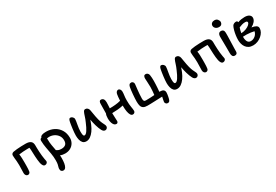

<svg xmlns="http://www.w3.org/2000/svg" viewBox="69 -1980 5009 3489"><g transform="rotate(-30 2574.0 -235.5)"><path d="M486 10Q463 10 447 -14Q431 -38 424 -74Q418 -104 414 -142Q410 -180 408 -219Q406 -258 405 -291.5Q404 -325 403 -346Q402 -364 400.5 -378.5Q399 -393 397 -406H348Q313 -406 265.5 -402.5Q218 -399 177 -393Q184 -351 185.5 -307.5Q187 -264 187 -215Q187 -186 186.5 -151.5Q186 -117 184.5 -85.5Q183 -54 179 -34Q176 -15 162.5 -3Q149 9 129 9Q106 9 90.5 -11Q75 -31 75 -60Q75 -93 77 -141Q79 -189 79 -227Q79 -275 75.5 -311Q72 -347 68.5 -376Q65 -405 65 -434Q65 -454 77 -468Q89 -482 111 -487Q144 -494 188.5 -498Q233 -502 281 -503.5Q329 -505 373 -505Q441 -505 476.5 -478.5Q512 -452 512 -391Q512 -372 512.5 -336Q513 -300 515.5 -256.5Q518 -213 522.5 -168.5Q527 -124 534 -88Q536 -75 539.5 -62Q543 -49 543 -40Q543 -19 526.5 -4.5Q510 10 486 10Z M728 261Q706 261 689.5 246.5Q673 232 673 200Q673 178 679.5 159Q686 140 692 111Q698 82 698 29Q698 -44 685.5 -115.5Q673 -187 659.5 -259Q646 -331 644 -406Q643 -450 677 -455Q683 -482 713.5 -495Q744 -508 804 -508Q893 -508 966 -470.5Q1039 -433 1082.5 -362.5Q1126 -292 1126 -195Q1126 -137 1099 -90.5Q1072 -44 1023.5 -17Q975 10 910 10Q882 10 856.5 5Q831 0 810 -10Q812 19 812 46Q812 108 804 156.5Q796 205 777.5 233Q759 261 728 261ZM760 -374Q760 -306 770.5 -246Q781 -186 792 -128Q807 -118 830 -107.5Q853 -97 896 -97Q948 -97 980 -122.5Q1012 -148 1012 -209Q1012 -267 982.5 -309.5Q953 -352 906 -375.5Q859 -399 805 -399Q793 -399 781 -397Q769 -395 758 -393Q760 -384 760 -374Z M1356 11Q1309 11 1283.5 -16.5Q1258 -44 1248 -87Q1238 -130 1238 -174Q1238 -201 1241 -237.5Q1244 -274 1249 -312.5Q1254 -351 1259 -384Q1264 -417 1268 -437Q1274 -471 1284 -490Q1294 -509 1311 -509Q1336 -509 1357 -488.5Q1378 -468 1378 -441Q1378 -426 1373.5 -397Q1369 -368 1362.5 -332.5Q1356 -297 1351.5 -261.5Q1347 -226 1347 -196Q1347 -173 1349 -150.5Q1351 -128 1357.5 -113.5Q1364 -99 1378 -99Q1408 -99 1442 -150Q1476 -201 1512 -288Q1539 -347 1554 -397Q1569 -447 1584 -477.5Q1599 -508 1625 -508Q1654 -508 1673 -489.5Q1692 -471 1697 -441Q1702 -413 1708.5 -374.5Q1715 -336 1722 -297Q1729 -258 1737 -229Q1751 -175 1767 -141Q1783 -107 1794 -85Q1805 -63 1805 -46Q1805 -23 1789 -7Q1773 9 1752 9Q1714 9 1689.5 -36.5Q1665 -82 1642 -160Q1633 -191 1625 -226Q1617 -261 1611 -295Q1604 -276 1596 -254Q1588 -232 1578 -207Q1552 -144 1516.5 -94.5Q1481 -45 1440 -17Q1399 11 1356 11Z M1985 11Q1945 11 1921 -35Q1897 -81 1897 -157Q1897 -188 1901.5 -211.5Q1906 -235 1914 -251Q1914 -302 1915.5 -355Q1917 -408 1917 -451Q1917 -478 1926 -496Q1935 -514 1956 -514Q1989 -514 2007.5 -491Q2026 -468 2026 -423Q2026 -398 2024 -364Q2022 -330 2020 -296Q2078 -296 2137.5 -301.5Q2197 -307 2251 -322Q2253 -368 2256.5 -400Q2260 -432 2264 -454Q2268 -478 2283 -496Q2298 -514 2319 -514Q2343 -514 2357.5 -493Q2372 -472 2372 -444Q2372 -408 2365.5 -365Q2359 -322 2359 -268Q2359 -183 2369.5 -125.5Q2380 -68 2380 -38Q2380 -17 2366 -3Q2352 11 2330 11Q2302 11 2284 -18.5Q2266 -48 2257.5 -98Q2249 -148 2249 -209Q2249 -217 2249 -223Q2194 -210 2133.5 -205Q2073 -200 2015 -199Q2015 -197 2015 -194Q2015 -144 2018 -102Q2021 -60 2021 -31Q2021 -13 2011 -1Q2001 11 1985 11Z M2984 149Q2958 149 2944.5 132Q2931 115 2931 98Q2931 82 2938.5 53.5Q2946 25 2951 -5Q2920 -4 2878.5 -2.5Q2837 -1 2792 1Q2747 3 2707 4Q2667 5 2641 5Q2584 5 2554.5 -13.5Q2525 -32 2514.5 -67.5Q2504 -103 2504 -155Q2504 -181 2506 -221Q2508 -261 2512 -305.5Q2516 -350 2520.5 -388.5Q2525 -427 2530 -450Q2536 -478 2549 -493.5Q2562 -509 2591 -509Q2608 -509 2623.5 -494Q2639 -479 2639 -454Q2639 -447 2635 -416Q2631 -385 2626.5 -340.5Q2622 -296 2618 -248.5Q2614 -201 2614 -159Q2614 -124 2623.5 -108.5Q2633 -93 2661 -93Q2710 -93 2755.5 -95.5Q2801 -98 2842 -101Q2846 -137 2850 -180.5Q2854 -224 2854 -262Q2854 -320 2850 -370Q2846 -420 2846 -445Q2846 -475 2857 -492.5Q2868 -510 2892 -510Q2917 -510 2934 -494Q2951 -478 2955 -454Q2960 -425 2961.5 -392.5Q2963 -360 2963 -326Q2963 -297 2961 -258.5Q2959 -220 2956.5 -179.5Q2954 -139 2950 -106Q2956 -106 2961 -106Q3057 -106 3057 -32Q3057 -16 3054 7.5Q3051 31 3046 54.5Q3041 78 3037 94Q3030 120 3018 134.5Q3006 149 2984 149Z M3262 11Q3215 11 3189.5 -16.5Q3164 -44 3154 -87Q3144 -130 3144 -174Q3144 -201 3147 -237.5Q3150 -274 3155 -312.5Q3160 -351 3165 -384Q3170 -417 3174 -437Q3180 -471 3190 -490Q3200 -509 3217 -509Q3242 -509 3263 -488.5Q3284 -468 3284 -441Q3284 -426 3279.5 -397Q3275 -368 3268.5 -332.5Q3262 -297 3257.5 -261.5Q3253 -226 3253 -196Q3253 -173 3255 -150.5Q3257 -128 3263.5 -113.5Q3270 -99 3284 -99Q3314 -99 3348 -150Q3382 -201 3418 -288Q3445 -347 3460 -397Q3475 -447 3490 -477.5Q3505 -508 3531 -508Q3560 -508 3579 -489.5Q3598 -471 3603 -441Q3608 -413 3614.5 -374.5Q3621 -336 3628 -297Q3635 -258 3643 -229Q3657 -175 3673 -141Q3689 -107 3700 -85Q3711 -63 3711 -46Q3711 -23 3695 -7Q3679 9 3658 9Q3620 9 3595.5 -36.5Q3571 -82 3548 -160Q3539 -191 3531 -226Q3523 -261 3517 -295Q3510 -276 3502 -254Q3494 -232 3484 -207Q3458 -144 3422.5 -94.5Q3387 -45 3346 -17Q3305 11 3262 11Z M4223 10Q4200 10 4184 -14Q4168 -38 4161 -74Q4155 -104 4151 -142Q4147 -180 4145 -219Q4143 -258 4142 -291.5Q4141 -325 4140 -346Q4139 -364 4137.5 -378.5Q4136 -393 4134 -406H4085Q4050 -406 4002.5 -402.5Q3955 -399 3914 -393Q3921 -351 3922.5 -307.5Q3924 -264 3924 -215Q3924 -186 3923.5 -151.5Q3923 -117 3921.5 -85.5Q3920 -54 3916 -34Q3913 -15 3899.5 -3Q3886 9 3866 9Q3843 9 3827.5 -11Q3812 -31 3812 -60Q3812 -93 3814 -141Q3816 -189 3816 -227Q3816 -275 3812.5 -311Q3809 -347 3805.5 -376Q3802 -405 3802 -434Q3802 -454 3814 -468Q3826 -482 3848 -487Q3881 -494 3925.5 -498Q3970 -502 4018 -503.5Q4066 -505 4110 -505Q4178 -505 4213.5 -478.5Q4249 -452 4249 -391Q4249 -372 4249.5 -336Q4250 -300 4252.5 -256.5Q4255 -213 4259.5 -168.5Q4264 -124 4271 -88Q4273 -75 4276.5 -62Q4280 -49 4280 -40Q4280 -19 4263.5 -4.5Q4247 10 4223 10Z M4481 -582Q4439 -582 4412 -605.5Q4385 -629 4385 -663Q4385 -694 4407.5 -713Q4430 -732 4464 -732Q4506 -732 4529 -704.5Q4552 -677 4552 -646Q4552 -624 4535.5 -603Q4519 -582 4481 -582ZM4471 11Q4438 11 4424 -11Q4410 -33 4410 -71Q4410 -145 4409.5 -196.5Q4409 -248 4408.5 -285.5Q4408 -323 4407.5 -356Q4407 -389 4407 -427Q4407 -460 4423 -482Q4439 -504 4473 -504Q4500 -504 4516 -486.5Q4532 -469 4533 -433Q4534 -411 4533 -372.5Q4532 -334 4530.5 -287.5Q4529 -241 4527.5 -194Q4526 -147 4525 -107Q4524 -67 4524 -44Q4524 -20 4511.5 -4.5Q4499 11 4471 11Z M4852 17Q4798 17 4761.5 -2.5Q4725 -22 4702.5 -54.5Q4680 -87 4670 -126Q4660 -165 4660 -205Q4660 -249 4667 -299.5Q4674 -350 4686.5 -396.5Q4699 -443 4716 -475Q4727 -494 4748.5 -504Q4770 -514 4793 -514Q4808 -514 4816.5 -505.5Q4825 -497 4825 -484Q4863 -498 4899.5 -503.5Q4936 -509 4969 -509Q5030 -509 5063.5 -485Q5097 -461 5097 -424Q5097 -383 5066 -346Q5035 -309 4985 -282Q5040 -275 5074 -255Q5108 -235 5108 -198Q5108 -157 5087 -119Q5066 -81 5029.5 -50Q4993 -19 4947.5 -1Q4902 17 4852 17ZM4931 -423Q4895 -423 4863 -413Q4831 -403 4800 -390Q4792 -369 4785 -342Q4778 -315 4773 -283Q4830 -286 4876.5 -304.5Q4923 -323 4950 -348Q4977 -373 4977 -395Q4977 -408 4966.5 -415.5Q4956 -423 4931 -423ZM4767 -198Q4767 -145 4787.5 -108.5Q4808 -72 4855 -72Q4888 -72 4918.5 -88Q4949 -104 4970.5 -131.5Q4992 -159 4999 -195Q4969 -203 4927.5 -208Q4886 -213 4843.5 -214.5Q4801 -216 4767 -213Q4767 -206 4767 -198Z"/></g></svg>

Font: Shantell Sans Normal
Style: Regular
Weight: 500
Designer: Stephen Nixon, Anya Danilova, Shantell Martin
Foundry: Arrow Type
Version: Version 1.009;[a7da0bfa3]